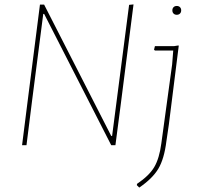

<svg xmlns="http://www.w3.org/2000/svg" viewBox="-20 -658 892 870"><path d="M526 -176 503 0H484L180 -595H176L125 -199L100 0H80L104 -190L161 -637H180L484 -42H488L565 -636L585 -638ZM790 -451 745 -93 734 -18Q724 62 697.5 106.5Q671 151 611 192L600 181L601 175Q656 138 679 99Q702 60 711 -8L760 -366L765 -429H682L678 -433L682 -449H769L788 -452ZM801 -611Q801 -602 795.5 -596.5Q790 -591 781 -591Q772 -591 766.5 -596.5Q761 -602 761 -611Q761 -620 766.5 -625.5Q772 -631 781 -631Q790 -631 795.5 -625.5Q801 -620 801 -611Z"/></svg>

Font: Luna Sans Thin
Style: Italic
Weight: 250
Italic angle: -7°
Designer: Juan Pablo del Peral
Foundry: Huerta Tipografica
Version: Version 2.001; ttfautohint (v1.5)